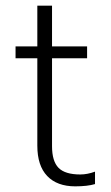

<svg xmlns="http://www.w3.org/2000/svg" viewBox="-20 -644 394 679"><path d="M112 -129V-438H35V-480H112V-624H164V-480H288V-438H164V-127Q164 -74 187 -50.5Q210 -27 264 -27Q289 -27 316 -37V7Q289 15 246 15Q182 15 147 -21.5Q112 -58 112 -129Z"/></svg>

Font: Prompt ExtraLight
Style: Regular
Weight: 275
Designer: Katatrad Team
Foundry: CadsonDemak
Version: Version 1.001